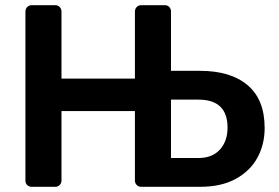

<svg xmlns="http://www.w3.org/2000/svg" viewBox="-20 -720 1075 740"><path d="M102 0Q92 0 85 -6.5Q78 -13 78 -24V-675Q78 -686 85 -693Q92 -700 102 -700H193Q203 -700 210 -693Q217 -686 217 -675V-417H500V-675Q500 -686 507 -693Q514 -700 524 -700H615Q626 -700 632.5 -693Q639 -686 639 -676V-447H751Q869 -447 934.5 -391.5Q1000 -336 1000 -227Q1000 -163 972 -112Q944 -61 888.5 -30.5Q833 0 751 0H524Q514 0 507 -7Q500 -14 500 -24V-292H217V-24Q217 -14 210 -7Q203 0 193 0ZM639 -111H745Q798 -111 827.5 -143.5Q857 -176 857 -228Q857 -336 745 -336H639Z"/></svg>

Font: Rubik Medium
Style: Regular
Weight: 500
Designer: Hubert and Fischer
Foundry: Hubert and Fischer
Version: Version 2.300; ttfautohint (v1.8.4.7-5d5b);gftools[0.9.30]